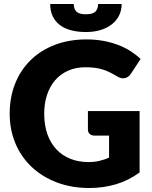

<svg xmlns="http://www.w3.org/2000/svg" viewBox="-20 -934 762 962"><path d="M420.5 -377.5H679.5V-70Q623.5 -29 560.2 -10.5Q497 8 428 8Q338 8 264.2 -20.2Q190.5 -48.5 138 -98.2Q85.5 -148 57 -216.2Q28.5 -284.5 28.5 -364.5Q28.5 -446 55.5 -514.2Q82.5 -582.5 132.8 -632Q183 -681.5 254.2 -709Q325.5 -736.5 413.5 -736.5Q459 -736.5 499 -729Q539 -721.5 572.8 -708.5Q606.5 -695.5 634.5 -677.5Q662.5 -659.5 684.5 -638.5L635.5 -564Q624 -546.5 605.8 -542.5Q587.5 -538.5 566.5 -551.5Q546.5 -563.5 528.8 -572.2Q511 -581 492.5 -586.5Q474 -592 453.5 -594.5Q433 -597 407.5 -597Q360 -597 322 -580.2Q284 -563.5 257.2 -533Q230.5 -502.5 216 -459.8Q201.5 -417 201.5 -364.5Q201.5 -306.5 217.5 -261.5Q233.5 -216.5 262.8 -185.5Q292 -154.5 332.8 -138.2Q373.5 -122 423 -122Q453.5 -122 478.2 -128Q503 -134 526.5 -144V-254.5H454.5Q438.5 -254.5 429.5 -263Q420.5 -271.5 420.5 -284.5ZM410.5 -773.5Q371 -773.5 338.2 -781.8Q305.5 -790 281.8 -807.2Q258 -824.5 244.8 -851Q231.5 -877.5 231.5 -914H349.5Q349.5 -889.5 362.8 -876Q376 -862.5 410.5 -862.5Q445 -862.5 458.2 -876Q471.5 -889.5 471.5 -914H589.5Q589.5 -881.5 576.2 -855.5Q563 -829.5 539.2 -811.2Q515.5 -793 482.8 -783.2Q450 -773.5 410.5 -773.5Z"/></svg>

Font: Lato ExtraBold
Style: Regular
Weight: 800
Designer: Lukasz Dziedzic with Adam Twardoch and Botio Nikoltchev
Foundry: tyPoland Lukasz Dziedzic
Version: Version 2.015; 2015-08-06; http://www.latofonts.com/